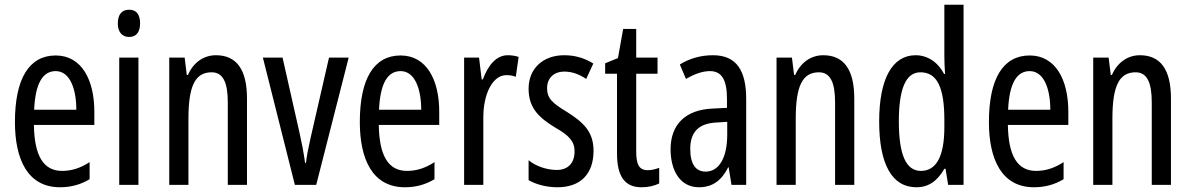

<svg xmlns="http://www.w3.org/2000/svg" viewBox="-20 -780 5023 810"><path d="M215 -546C102 -546 43 -447 43 -265C43 -109 96 10 233 10C279 10 320 -1 358 -24V-96C318 -70 281 -59 242 -59C163 -59 125 -123 123 -253H378V-309C378 -442 325 -546 215 -546ZM215 -480C275 -480 302 -405 302 -317H124C129 -428 160 -480 215 -480Z M525 -739C494 -739 477 -719 477 -681C477 -645 495 -624 525 -624C555 -624 571 -645 571 -681C571 -718 556 -739 525 -739ZM564 -537H483V0H564Z M891 -547C840 -547 796 -517 773 -464H768L759 -537H694V0H775V-279C775 -417 803 -475 873 -475C921 -475 941 -432 941 -348V0H1022V-364C1022 -488 977 -547 891 -547Z M1224 0H1314L1451 -537H1368L1290 -197C1280 -153 1273 -116 1271 -93H1267C1261 -137 1253 -178 1244 -218L1172 -537H1089Z M1670 -546C1557 -546 1498 -447 1498 -265C1498 -109 1551 10 1688 10C1734 10 1775 -1 1813 -24V-96C1773 -70 1736 -59 1697 -59C1618 -59 1580 -123 1578 -253H1833V-309C1833 -442 1780 -546 1670 -546ZM1670 -480C1730 -480 1757 -405 1757 -317H1579C1584 -428 1615 -480 1670 -480Z M2122 -547C2075 -547 2040 -507 2017 -445H2012L2001 -537H1938V0H2019V-280C2018 -385 2059 -463 2116 -463C2131 -463 2144 -461 2156 -456L2168 -540C2152 -545 2137 -547 2122 -547Z M2484 -144C2484 -226 2439 -265 2373 -307C2310 -345 2288 -365 2288 -408C2288 -450 2316 -478 2361 -478C2394 -478 2425 -466 2453 -447L2483 -512C2446 -535 2406 -547 2360 -547C2271 -547 2210 -491 2210 -406C2210 -323 2255 -283 2322 -242C2382 -208 2404 -183 2404 -141C2404 -92 2376 -63 2329 -63C2285 -63 2239 -80 2210 -104V-20C2240 -3 2282 10 2332 10C2428 10 2484 -45 2484 -144Z M2713 -62C2674 -62 2664 -89 2664 -143V-469H2754V-537H2664V-658H2609L2587 -535L2533 -513V-469H2583V-133C2583 -37 2615 10 2686 10C2716 10 2740 4 2761 -6V-72C2745 -66 2729 -62 2713 -62Z M2988 -547C2937 -547 2890 -534 2848 -508L2874 -447C2912 -469 2945 -480 2975 -480C3026 -480 3047 -442 3047 -360V-325L2986 -322C2873 -317 2809 -256 2809 -150C2809 -65 2846 10 2929 10C2985 10 3024 -18 3052 -74H3054L3066 0H3128V-362C3128 -480 3089 -547 2988 -547ZM3000 -263 3048 -266V-212C3048 -114 3013 -56 2957 -56C2916 -56 2892 -86 2892 -152C2892 -222 2927 -259 3000 -263Z M3453 -547C3402 -547 3358 -517 3335 -464H3330L3321 -537H3256V0H3337V-279C3337 -417 3365 -475 3435 -475C3483 -475 3503 -432 3503 -348V0H3584V-364C3584 -488 3539 -547 3453 -547Z M3846 10C3898 10 3935 -17 3964 -68H3969L3980 0H4045V-760H3964V-542C3964 -521 3965 -498 3967 -468H3963C3936 -519 3892 -547 3843 -547C3744 -547 3689 -447 3689 -268C3689 -87 3743 10 3846 10ZM3865 -59C3801 -59 3772 -130 3772 -268C3772 -402 3800 -475 3863 -475C3933 -475 3964 -412 3964 -274V-244C3964 -120 3930 -59 3865 -59Z M4324 -546C4211 -546 4152 -447 4152 -265C4152 -109 4205 10 4342 10C4388 10 4429 -1 4467 -24V-96C4427 -70 4390 -59 4351 -59C4272 -59 4234 -123 4232 -253H4487V-309C4487 -442 4434 -546 4324 -546ZM4324 -480C4384 -480 4411 -405 4411 -317H4233C4238 -428 4269 -480 4324 -480Z M4789 -547C4738 -547 4694 -517 4671 -464H4666L4657 -537H4592V0H4673V-279C4673 -417 4701 -475 4771 -475C4819 -475 4839 -432 4839 -348V0H4920V-364C4920 -488 4875 -547 4789 -547Z"/></svg>

Font: Noto Sans Sinhala UI ExtraCondensed
Style: Regular
Weight: 400
Width: 2
Designer: Jelle Bosma - Monotype Design Team
Foundry: Monotype Imaging Inc.
Version: Version 2.006